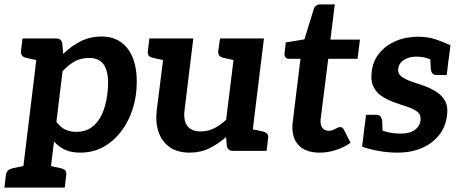

<svg xmlns="http://www.w3.org/2000/svg" viewBox="-45 -690 2105 878"><path d="M50 168 133 -514H211Q236 -514 240 -491L244 -443Q280 -479 323.5 -501Q367 -523 419 -523Q479 -523 517.5 -490Q556 -457 571 -398Q586 -339 577 -261Q567 -186 533 -125.5Q499 -65 445 -28.5Q391 8 323 8Q280 8 251.5 -5.5Q223 -19 202 -43L176 168ZM305 -87Q344 -87 373 -107Q402 -127 420.5 -166Q439 -205 446 -261Q456 -342 436 -383.5Q416 -425 363 -425Q325 -425 297 -409.5Q269 -394 241 -364L213 -133Q231 -108 253.5 -97.5Q276 -87 305 -87ZM158 -514 132 -413 77 -425Q63 -428 56.5 -435Q50 -442 51 -456L58 -514ZM-25 168 -18 110Q-16 96 -7.5 89Q1 82 14 79L73 67L74 168ZM152 168 177 67 232 79Q246 82 253 89Q260 96 258 110L251 168Z M822 8Q766 8 730.5 -17.5Q695 -43 680 -86.5Q665 -130 672 -187L713 -514H839L799 -187Q793 -140 811.5 -114.5Q830 -89 873 -89Q905 -89 933.5 -103Q962 -117 989 -142L1035 -514H1162L1099 0H1021Q996 0 992 -23L989 -63Q953 -32 912.5 -12Q872 8 822 8ZM1075 0 1100 -101 1156 -89Q1169 -86 1176 -79Q1183 -72 1181 -58L1174 0ZM737 -514 712 -413 656 -425Q642 -428 635.5 -435Q629 -442 631 -456L638 -514ZM1060 -514 1035 -413 979 -425Q965 -428 958.5 -435Q952 -442 953 -456L961 -514Z M1417 8Q1349 8 1317 -30Q1285 -68 1294 -135L1329 -421H1278Q1267 -421 1261 -427Q1255 -433 1256 -446L1262 -496L1347 -510L1390 -649Q1397 -670 1420 -670H1486L1466 -509H1601L1590 -421H1456L1421 -143Q1419 -119 1429 -105.5Q1439 -92 1459 -92Q1470 -92 1479.5 -96.5Q1489 -101 1497 -105Q1505 -109 1511 -109Q1521 -109 1527 -98L1558 -37Q1528 -16 1491 -4Q1454 8 1417 8Z M1773 8Q1728 8 1685 0Q1642 -8 1611 -19L1621 -104L1682 -106Q1691 -96 1721.5 -87.5Q1752 -79 1786 -79Q1829 -79 1852 -96Q1875 -113 1878 -140Q1881 -165 1864 -178.5Q1847 -192 1819.5 -201Q1792 -210 1763 -220Q1729 -232 1702.5 -249Q1676 -266 1662.5 -294Q1649 -322 1655 -363Q1660 -410 1689 -446Q1718 -482 1764 -502Q1810 -522 1868 -522Q1910 -522 1945.5 -510.5Q1981 -499 2015 -483L2007 -420L1943 -412Q1925 -418 1905 -424.5Q1885 -431 1860 -431Q1837 -431 1818.5 -424Q1800 -417 1789 -405Q1778 -393 1776 -376Q1773 -353 1791.5 -339.5Q1810 -326 1838 -316.5Q1866 -307 1893 -298Q1924 -287 1950 -270.5Q1976 -254 1990.5 -228Q2005 -202 1999 -161Q1993 -111 1963.5 -73Q1934 -35 1885 -13.5Q1836 8 1773 8ZM1921 -447 2007 -425 1998 -347H1952Q1938 -347 1932 -355Q1926 -363 1925 -376ZM1705 -65 1619 -87 1629 -165H1676Q1690 -165 1695.5 -157Q1701 -149 1703 -136Z"/></svg>

Font: Aleo
Style: Bold Italic
Weight: 700
Italic angle: -7°
Version: Version 2.001;gftools[0.9.29]